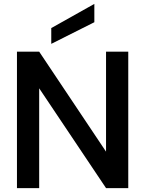

<svg xmlns="http://www.w3.org/2000/svg" viewBox="-20 -965 745 985"><path d="M67 0V-700H181L524 -187V-700H638V0H524L181 -512V0ZM243 -740V-821L464 -945V-851Z"/></svg>

Font: Rethink Sans SemiBold
Style: Regular
Weight: 600
Designer: The Rethink Sans project authors (Hans Thiessen). DM Sans designed by Colophon Foundry.
Foundry: Rethink Communications LLC
Version: Version 1.001